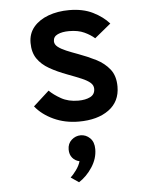

<svg xmlns="http://www.w3.org/2000/svg" viewBox="-56 -570 729 918"><g transform="rotate(-5 308.0 -111.0)"><path d="M311 12Q244.5 12 190 -13.2Q135.5 -38.5 103 -79L179 -148Q200 -127 234.5 -107.5Q269 -88 317 -88Q351.5 -88 374.2 -99.5Q397 -111 397 -138Q397 -155 383 -167.2Q369 -179.5 342 -191Q315 -202.5 276 -217Q227.5 -235 190.8 -256Q154 -277 133.5 -307.2Q113 -337.5 113 -383Q113 -427.5 139.2 -458.8Q165.5 -490 210.2 -506.5Q255 -523 310 -523Q376 -523 423.5 -499.5Q471 -476 501 -442L423 -378Q403.5 -395.5 374 -409.2Q344.5 -423 301 -423Q268 -423 246.5 -413Q225 -403 225 -381Q225 -365.5 239.8 -353.8Q254.5 -342 279.5 -331.5Q304.5 -321 335 -310Q379 -294 418.8 -274Q458.5 -254 483.8 -222.2Q509 -190.5 509 -139Q509 -67 454.8 -27.5Q400.5 12 311 12ZM286 301 248 275Q258.5 266 274.8 244.2Q291 222.5 297 201Q276 196.5 263 180.8Q250 165 250 141Q250 112.5 269.2 95.2Q288.5 78 313 78Q338.5 78 357.8 96.8Q377 115.5 377 150Q377 195 350.2 236Q323.5 277 286 301Z"/></g></svg>

Font: Overpass Mono Light
Style: Regular
Weight: 300
Monospace: yes
Designer: Delve Withrington, Dave Bailey
Foundry: Delve Fonts LLC
Version: Version 4.000